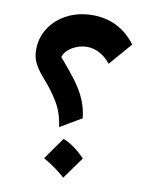

<svg xmlns="http://www.w3.org/2000/svg" viewBox="-90 -876 749 952"><g transform="rotate(10 284.5 -400.5)"><path d="M517.1 -700.2 418.5 -585.9Q394.5 -616.2 363.8 -633.1Q333 -649.9 299.3 -649.9Q260.7 -649.9 225.8 -629.4Q190.9 -608.9 181.6 -578.1L231 -519.5Q264.2 -479 286.1 -444.6Q308.1 -410.2 321 -375.2Q334 -340.3 338.9 -297.4L231 -233.9Q221.7 -305.2 189.9 -357.4Q158.2 -409.7 117.2 -455.1Q84 -492.2 68.1 -523.2Q52.2 -554.2 52.2 -591.3Q52.2 -654.3 85 -703.6Q117.7 -752.9 173.8 -781.2Q230 -809.6 299.8 -809.6Q434.1 -809.6 517.1 -700.2ZM263.2 -180.2Q316.9 -160.2 374 -101.1L294.9 9.3Q243.2 -36.6 184.6 -69.3Z"/></g></svg>

Font: Pinar DS2-Bold
Style: Regular
Weight: 700
Designer: Amin Abedi
Version: Version 2.000